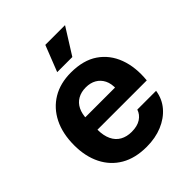

<svg xmlns="http://www.w3.org/2000/svg" viewBox="-208 -869 1005 1005"><g transform="rotate(-45 294.0 -366.5)"><path d="M294 10Q210 10 151.5 -24Q93 -58 62 -120Q31 -182 31 -264Q31 -351 62.5 -414Q94 -477 151.5 -511.5Q209 -546 288 -546Q380 -546 438.5 -506Q497 -466 523 -396Q549 -326 540 -236H175Q175 -192 189.5 -161.5Q204 -131 231 -116Q258 -101 294 -101Q336 -101 362 -118Q388 -135 397 -163H536Q528 -110 495 -71.5Q462 -33 410.5 -11.5Q359 10 294 10ZM175 -313 162 -327H410L396 -313Q398 -355 384.5 -381.5Q371 -408 346.5 -422Q322 -436 288 -436Q254 -436 228.5 -421.5Q203 -407 189.5 -379.5Q176 -352 175 -313ZM239 -598 296 -743H442L351 -598Z"/></g></svg>

Font: Mona Sans ExtraLight
Style: Bold
Weight: 700
Version: Version 2.000